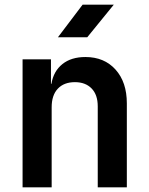

<svg xmlns="http://www.w3.org/2000/svg" viewBox="-20 -805 640 825"><path d="M77 0V-550H199V-445H201Q210 -499 248 -529.5Q286 -560 347 -560Q428 -560 476.5 -506Q525 -452 525 -361V0H400V-348Q400 -398 373.5 -425Q347 -452 302 -452Q255 -452 228.5 -424Q202 -396 202 -344V0ZM229 -645 335 -785H469L355 -645Z"/></svg>

Font: NKDuy Mono
Style: Bold
Weight: 700
Monospace: yes
Designer: NKDuy
Foundry: NKDuy
Version: Version 2.251; ttfautohint (v1.8.4.7-5d5b)